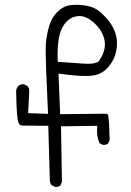

<svg xmlns="http://www.w3.org/2000/svg" viewBox="-20 -776 540 790"><path d="M338.9 -513.7Q323.7 -513.7 293.2 -516.4Q262.7 -519 217.8 -521.5Q216.8 -543.9 216.8 -554.2Q216.8 -584.5 221.2 -613.3Q227.5 -653.8 246.6 -678.7Q267.6 -706.1 300.3 -709.5Q303.7 -710 306.6 -710Q339.4 -710 373.5 -675.8Q404.3 -644.5 410.6 -607.4Q411.6 -600.1 411.6 -592.8Q411.6 -559.6 386.7 -524.4L384.3 -521.5Q376 -518.1 370.6 -516.6Q365.2 -515.1 359.4 -514.4Q353.5 -513.7 348.9 -513.7Q344.2 -513.7 338.9 -513.7ZM209 -6.8Q220.2 -6.8 228 -12.2L234.9 -26.4L231 -256.3L379.9 -258.3Q379.4 -240.7 379.4 -236.8Q379.4 -232.9 379.6 -227.1Q379.9 -221.2 381.3 -214.4Q383.8 -199.7 389.6 -186.5L402.8 -180.2Q404.3 -179.7 407.5 -179.7Q410.6 -179.7 415.3 -180.9Q419.9 -182.1 424.3 -185.1L431.2 -199.2Q430.2 -240.7 428.7 -267.6Q426.3 -300.8 423.8 -304.4Q421.4 -308.1 411.6 -308.1Q410.2 -308.1 407.7 -308.1L227.5 -306.2L220.7 -473.1L235.8 -471.2Q294.4 -463.4 332 -463.4Q347.2 -463.4 358.9 -464.8Q397 -468.8 423.3 -497.8Q449.7 -526.9 458 -564.9Q461.4 -582.5 461.4 -598.1Q461.4 -651.9 418.9 -700.2Q391.1 -731.4 370.8 -741.2Q350.6 -751 323.2 -754.4Q309.6 -756.3 295.7 -756.3Q281.7 -756.3 268.6 -754.4Q240.2 -751 214.8 -725.6Q192.4 -703.1 182.6 -669.9Q171.4 -632.3 168.5 -593.3Q168 -585.4 168 -570.3Q168 -507.8 177.7 -307.6L95.7 -310.5Q100.6 -400.4 100.6 -403.3Q100.6 -406.2 99.1 -411.4Q97.7 -416.5 93.3 -421.9L78.6 -429.2Q77.6 -429.7 76.7 -429.7Q64 -429.7 54.2 -421.4Q47.9 -413.1 46.4 -402.3Q47.4 -338.9 50 -308.6Q52.7 -278.3 56.2 -271.5Q58.1 -266.6 61 -263.7Q65.4 -259.3 72.3 -259.3Q91.8 -259.3 178.7 -258.3L185.1 -32.2Q186.5 -22 191.9 -14.2L206.5 -7.3Q208 -6.8 209 -6.8Z"/></svg>

Font: NaikaiFont
Style: ExtraLight
Weight: 200
Version: Version 1.89